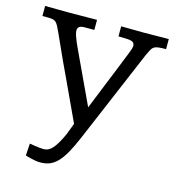

<svg xmlns="http://www.w3.org/2000/svg" viewBox="-105 -520 728 799"><g transform="rotate(15 258.5 -120.0)"><path d="M78.6 132.8Q91.3 134.8 103 136.7Q112.8 138.2 123 139.2Q133.3 140.1 140.1 140.1Q150.4 140.1 159.4 135.7Q168.5 131.3 177.5 121.3Q186.5 111.3 196 95Q205.6 78.6 216.3 54.7L234.9 5.9Q190.4 -90.3 154.3 -167.5Q138.7 -200.2 123.8 -232.4Q108.9 -264.6 96.7 -292.2Q84.5 -319.8 76.2 -337.6Q67.9 -355.5 65.9 -359.4Q60.5 -371.1 56.2 -377.7Q51.8 -384.3 46.1 -387.9Q40.5 -391.6 32 -392.6Q23.4 -393.6 9.3 -393.6H-8.3V-437Q19.5 -437 46.6 -436.5Q73.7 -436 97.7 -436Q120.6 -436 149.7 -436.5Q178.7 -437 215.3 -437V-393.6H172.4Q159.2 -393.6 151.6 -388.9Q144 -384.3 143.6 -372.6Q144 -362.8 147.9 -350.6Q151.9 -338.4 157.5 -325.4Q163.1 -312.5 169.2 -299.6Q175.3 -286.6 180.7 -274.9L273.9 -75.7Q293.5 -125 313 -172.9Q321.3 -193.4 330.1 -215.1Q338.9 -236.8 347.7 -258.5Q356.4 -280.3 364.5 -300.8Q372.6 -321.3 379.4 -337.9Q383.8 -348.6 386.2 -356.4Q388.7 -364.3 389.2 -371.1Q388.7 -378.4 386 -382.8Q383.3 -387.2 376 -389.6Q368.7 -392.1 355 -392.8Q341.3 -393.6 319.3 -393.6V-437Q344.7 -437 368.4 -436.5Q392.1 -436 415.5 -436Q441.4 -436 468.8 -436.5Q496.1 -437 524.4 -437V-393.6Q503.4 -393.6 491.5 -392.1Q479.5 -390.6 472.2 -385.5Q464.8 -380.4 460 -370.8Q455.1 -361.3 447.8 -345.2L279.3 52.2Q261.7 93.8 246.1 121.6Q230.5 149.4 214.4 166.3Q198.2 183.1 180.4 190.2Q162.6 197.3 140.1 197.3Q129.4 197.3 118.2 195.3Q106.9 193.4 97.2 190.9Q85.9 188.5 75.2 184.6Z"/></g></svg>

Font: Kameron
Style: Regular
Weight: 400
Version: Version 1.000